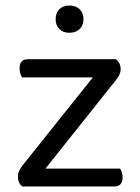

<svg xmlns="http://www.w3.org/2000/svg" viewBox="-20 -677 509 697"><path d="M61 0Q45 -13 45 -35Q45 -47 50 -57.5Q55 -68 63 -78L317 -396H60Q57 -401 54 -409.5Q51 -418 51 -429Q51 -462 81 -462H401Q418 -448 418 -426Q418 -406 399 -384L145 -65H416Q419 -60 422 -52Q425 -44 425 -33Q425 0 394 0ZM283 -607Q283 -585 269 -571.5Q255 -558 232 -558Q209 -558 195.5 -571.5Q182 -585 182 -607Q182 -630 195.5 -643.5Q209 -657 232 -657Q255 -657 269 -643.5Q283 -630 283 -607Z"/></svg>

Font: Baloo Chettan 2
Style: Regular
Weight: 400
Designer: Maithili Shingre, Unnati Kotecha and Ek Type
Foundry: Ek Type
Version: Version 1.640;hotconv 1.0.111;makeotfexe 2.5.65597; ttfautoh